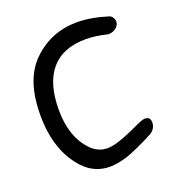

<svg xmlns="http://www.w3.org/2000/svg" viewBox="-121 -754 790 852"><g transform="rotate(-20 274.0 -327.5)"><path d="M128 -572Q42 -491 42 -321Q42 -151 133 -54Q184 -1 256 -1Q291 -1 339 -16Q391 -34 473 -77Q498 -95 498 -122Q498 -149 472 -149Q461 -149 424 -132Q319 -82 274 -82Q227 -82 193 -119Q127 -189 127 -316Q127 -441 183 -506Q238 -570 347 -570Q392 -570 448 -556Q471 -556 486 -568.5Q501 -581 501 -598Q501 -615 484 -628Q401 -654 336 -654Q214 -654 128 -572Z"/></g></svg>

Font: Patrick Hand SC
Style: Regular
Weight: 400
Designer: Patrick Wagesreiter
Foundry: Patrick Wagesreiter
Version: Version 2.001; ttfautohint (v1.8.2)